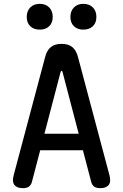

<svg xmlns="http://www.w3.org/2000/svg" viewBox="-20 -968 640 998"><path d="M211 -273H389L305 -594Q303 -600 300 -600Q297 -600 295 -594ZM454 -23 411 -187H189L146 -23Q142 -7 131 1.5Q120 10 98 10Q68 10 55 -6.5Q42 -23 51 -57L215 -673Q224 -707 244.5 -723.5Q265 -740 300 -740Q335 -740 355.5 -723.5Q376 -707 385 -673L549 -57Q558 -23 545 -6.5Q532 10 502 10Q480 10 469 1.5Q458 -7 454 -23ZM413 -814Q383 -814 364.5 -831.5Q346 -849 346 -880Q346 -911 364.5 -929.5Q383 -948 413 -948Q444 -948 462.5 -929.5Q481 -911 481 -880Q481 -849 462.5 -831.5Q444 -814 413 -814ZM187 -814Q156 -814 137.5 -831.5Q119 -849 119 -880Q119 -911 137.5 -929.5Q156 -948 187 -948Q217 -948 235.5 -929.5Q254 -911 254 -880Q254 -849 235.5 -831.5Q217 -814 187 -814Z"/></svg>

Font: Maple Mono Normal NL Medium
Style: Regular
Weight: 500
Monospace: yes
Designer: subframe7536
Version: Version 7.000